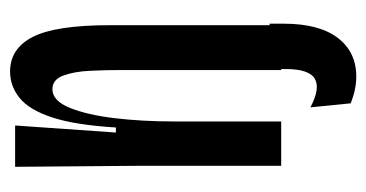

<svg xmlns="http://www.w3.org/2000/svg" viewBox="-193 -385 727 381"><g transform="rotate(-90 170.5 -194.5)"><path d="M32 0V-281L30 -528H112L98 -328H108Q113 -409 128 -454.5Q143 -500 166.5 -519Q190 -538 219 -538Q265 -538 288 -492.5Q311 -447 311 -340V-23H314V5Q314 75 286 112Q258 149 209 149Q184 149 156 138L148 58Q186 78 205 66.5Q224 55 224 9V0H222V-322Q222 -349 220.5 -380Q219 -411 211 -432.5Q203 -454 184 -454Q161 -454 147 -419.5Q133 -385 126.5 -330.5Q120 -276 120 -213V0Z"/></g></svg>

Font: Bricolage Grotesque 48pt Condensed
Style: Regular
Weight: 400
Width: 3
Designer: Mathieu Triay
Foundry: Atelier Triay
Version: Version 1.000; ttfautohint (v1.8.4.7-5d5b);gftools[0.9.32]